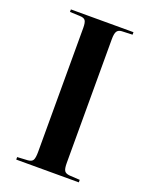

<svg xmlns="http://www.w3.org/2000/svg" viewBox="-138 -803 684 877"><g transform="rotate(20 204.0 -365.0)"><path d="M51.8 0V-12.2L103 -15.1Q121.6 -16.6 127.7 -27.3Q133.8 -38.1 133.8 -67.9V-669.9Q133.8 -695.8 127.2 -705.6Q120.6 -715.3 100.1 -715.8L51.8 -717.8V-730H356V-717.8L304.2 -715.8Q287.6 -714.8 280.8 -704.1Q273.9 -693.4 273.9 -665V-64Q273.9 -36.6 280.5 -26.6Q287.1 -16.6 306.2 -15.1L356 -12.2V0Z"/></g></svg>

Font: Display Semibold
Style: Regular
Weight: 600
Designer: Latin by Veronika Burian and Jose Scaglione. Greek by Irene Vlachou. Cyrillic by Vera Evstafieva.
Foundry: TypeTogether
Version: Version 3.002